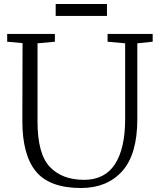

<svg xmlns="http://www.w3.org/2000/svg" viewBox="-20 -928 808 962"><path d="M16 0ZM745 -719 668 -711V-331Q668 -154 592 -70Q516 14 386 14Q229 14 160.5 -68.5Q92 -151 92 -322L93 -712L16 -719V-758H255V-719L168 -711V-319Q168 -157 229.5 -92Q291 -27 401 -27Q505 -27 556 -105.5Q607 -184 607 -331V-711L519 -719V-758H745ZM516 -908V-848H259V-908Z"/></svg>

Font: Martel Light
Style: Regular
Weight: 300
Designer: Dan Reynolds
Foundry: Dan Reynolds
Version: Version 1.001; ttfautohint (v1.1) -l 5 -r 5 -G 72 -x 0 -D la